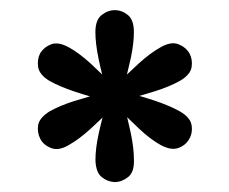

<svg xmlns="http://www.w3.org/2000/svg" viewBox="-20 -608 454 380"><path d="M354.9 -502.5Q361.6 -490.1 359.2 -475.1Q356.8 -460 335.9 -447.9Q315.7 -436.6 287.3 -427.6Q259 -418.6 213.8 -406.5L200.1 -429.8Q231.5 -461.4 254.4 -482.2Q277.3 -503 297.4 -514.2Q318.4 -526.3 333 -520.5Q347.6 -514.8 354.9 -502.5ZM354.2 -332.3Q346.9 -320 332.6 -315Q318.4 -309.9 297.4 -321.3Q277.3 -332.6 255.6 -353Q234 -373.4 200.9 -406.5L213.9 -429.8Q256.6 -418.6 286.2 -408.8Q315.8 -398.9 335.9 -387.6Q356.9 -375.5 359.2 -360.1Q361.6 -344.6 354.2 -332.3ZM206.7 -247.6Q192.7 -248.3 181.2 -257.6Q169.7 -266.9 168.9 -291.1Q168.9 -314.5 175.3 -343.5Q181.7 -372.6 194.4 -417.7H221.1Q232.4 -375 238.8 -344.8Q245.1 -314.5 245.1 -291.1Q245.8 -266.9 233.2 -257.3Q220.5 -247.6 206.7 -247.6ZM59.8 -333Q53.2 -346.1 55.5 -360.4Q57.9 -374.7 78.1 -387.6Q98.2 -398.9 126.6 -407.9Q155 -416.9 200.9 -429L213.9 -405.6Q182.4 -374.2 159.6 -353.4Q136.7 -332.5 116.6 -321.2Q96.4 -309.1 81.4 -314.9Q66.4 -320.7 59.8 -333ZM59.8 -503.2Q67.9 -515.5 81.7 -520.5Q95.5 -525.6 116.5 -514.2Q136.7 -502.9 158.7 -482.9Q180.7 -462.8 213.8 -429L200.1 -405.6Q157.4 -416.9 127.8 -426.7Q98.2 -436.6 78.1 -447.8Q57.9 -459.9 55.5 -475.4Q53.2 -490.9 59.8 -503.2ZM207.3 -587.9Q221.3 -587.9 233.2 -578.2Q245 -568.5 245 -544.4Q245 -521.8 238.7 -492.3Q232.3 -462.9 220.3 -417.7H193.6Q181.5 -460.5 175.2 -491.1Q168.8 -521.8 168.8 -544.4Q168.8 -568.5 181.1 -578.2Q193.4 -587.9 207.3 -587.9Z"/></svg>

Font: Playfair 5pt SemiExpanded Light
Style: Regular
Weight: 300
Width: 6
Designer: Claus Eggers Sørensen
Foundry: Claus Eggers Sørensen
Version: Version 2.203